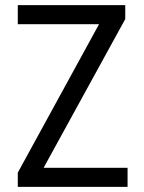

<svg xmlns="http://www.w3.org/2000/svg" viewBox="-20 -725 557 745"><path d="M49 0V-55L385 -669L396 -631H49V-705H466V-651L129 -37L118 -74H475V0Z"/></svg>

Font: Nunito Sans 7pt Condensed
Style: Regular
Weight: 400
Width: 3
Designer: Vernon Adams
Foundry: Vernon Adams
Version: Version 3.101;gftools[0.9.27]